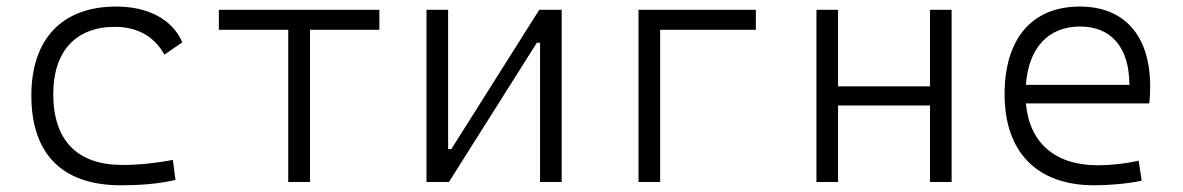

<svg xmlns="http://www.w3.org/2000/svg" viewBox="-20 -547 3556 577"><path d="M342.8 9.8C396.5 9.8 454.1 6.3 507.3 -6.3L499.5 -66.4C450.7 -57.1 399.4 -51.3 348.1 -51.3C212.4 -51.3 140.1 -124.5 140.1 -264.6C140.1 -393.6 208.5 -466.3 325.2 -466.3C386.7 -466.3 440.9 -442.4 474.1 -382.8L527.8 -419.9C498.5 -488.3 425.8 -527.3 329.1 -527.3C165.5 -527.3 74.2 -428.7 74.2 -259.8C74.2 -83.5 168 9.8 342.8 9.8Z M846.2 0H911.6V-457.5H1120.1V-517.6H637.7V-457.5H846.2Z M1261.7 0H1329.1L1593.3 -418.5H1603V0H1668V-517.6H1600.6L1336.4 -99.1H1326.7V-517.6H1261.7Z M1898.9 0H1963.9V-457.5H2251.5V-517.6H1898.9Z M2774.9 0H2839.8V-517.6H2774.9V-287.6H2498.5V-517.6H2433.6V0H2498.5V-230H2774.9Z M3268.1 9.8C3314.5 9.8 3365.7 5.4 3411.1 -3.9L3401.9 -64C3362.3 -55.2 3318.4 -50.3 3279.8 -50.3C3150.9 -50.3 3073.7 -117.2 3063 -236.3H3433.6C3435.5 -250 3436.5 -268.1 3436.5 -287.1C3436.5 -440.4 3358.9 -527.3 3225.1 -527.3C3081.5 -527.3 2999 -431.2 2999 -263.7C2999 -89.4 3096.7 9.8 3268.1 9.8ZM3063 -292C3071.3 -403.3 3129.9 -467.3 3226.1 -467.3C3319.8 -467.3 3374 -403.8 3374 -292Z"/></svg>

Font: Cascadia Mono NF Light
Style: Regular
Weight: 300
Monospace: yes
Designer: Aaron Bell
Foundry: Saja Typeworks
Version: Version 2404.023